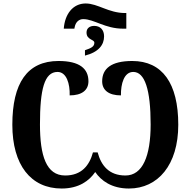

<svg xmlns="http://www.w3.org/2000/svg" viewBox="-20 -1075 1097 1105"><path d="M347 -910H408L410 -920C416 -949 435 -965 459 -965C521 -965 585 -910 688 -910H707V-1000H700C605 -1000 543 -1055 473 -1055C399 -1055 353 -993 347 -910ZM469 -786V-755C548 -775 579 -817 579 -866C579 -903 557 -926 522 -926C497 -926 478 -913 478 -888C478 -844 523 -850 523 -829C523 -807 505 -798 469 -786ZM335 10C434 10 494 -35 528 -85C562 -35 623 10 722 10C889 10 1006 -126 1006 -357C1006 -596 914 -724 741 -724C620 -724 568 -680 568 -607C568 -556 606 -526 676 -526C675 -593 694 -661 747 -661C813 -661 847 -560 847 -359C847 -177 801 -65 702 -65C607 -65 562 -123 542 -198H515C495 -124 450 -65 355 -65C246 -65 210 -179 210 -359C210 -560 235 -661 311 -661C363 -661 383 -593 381 -526C451 -526 489 -556 489 -607C489 -680 438 -724 317 -724C136 -724 51 -596 51 -357C51 -126 157 10 335 10Z"/></svg>

Font: Noto Serif SemiCondensed
Style: Bold
Weight: 700
Width: 4
Designer: Monotype Design Team
Foundry: Monotype Imaging Inc.
Version: Version 2.015